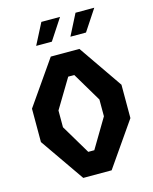

<svg xmlns="http://www.w3.org/2000/svg" viewBox="-135 -1028 891 1116"><g transform="rotate(-15 310.0 -469.5)"><path d="M40.8 -265V-465.8L224.6 -730H397L579.2 -465.8V-265L395.3 0H224.6ZM328.2 -138.8 433.2 -315V-415.8L328.8 -591.2H292.4L186.8 -415.8V-315L291.8 -138.8ZM429.5 -939H542.4L458.6 -812.1H364.8ZM224 -939H336.4L253.1 -812.1H158.8Z"/></g></svg>

Font: Monaspace Krypton Var
Style: Regular
Weight: 400
Designer: Riley Cran and the Lettermatic Team
Version: Version 1.101 (Monaspace Krypton Var)